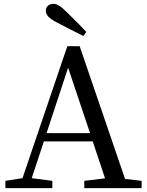

<svg xmlns="http://www.w3.org/2000/svg" viewBox="-20 -978 766 998"><path d="M429 -812C395 -848 360 -883 325 -917C295 -947 276 -958 258 -958C235 -958 218 -944 218 -922C218 -902 232 -884 274 -862C319 -839 366 -814 413 -791ZM222 -286 334 -626 448 -286ZM630 -48 394 -738H330L97 -52L8 -38V0H252V-38L145 -52L208 -243H462L526 -51L418 -38V0H716V-38Z"/></svg>

Font: Noto Serif CJK JP Medium
Style: Regular
Weight: 500
Designer: Ryoko NISHIZUKA 西塚涼子 (kana & ideographs); Frank Grießhammer (Latin, Greek & Cyrillic); Wenlong ZHANG 张文龙 (bopomofo); San
Foundry: Adobe Systems Incorporated
Version: Version 1.000;PS 1;hotconv 16.6.53;makeotf.lib2.5.65590